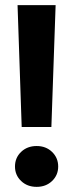

<svg xmlns="http://www.w3.org/2000/svg" viewBox="-20 -720 285 747"><path d="M48.3 -700H196.4L179.9 -225.9H64.4ZM38.3 -72.2Q38.3 -106.3 62.2 -129.1Q86 -151.9 122.6 -151.9Q158.8 -151.9 182.6 -128.9Q206.4 -105.8 206.4 -72.2Q206.4 -38.6 182.6 -15.8Q158.8 7 122.6 7Q86 7 62.2 -15.8Q38.3 -38.6 38.3 -72.2Z"/></svg>

Font: AF Albert Sans Medium
Style: Regular
Weight: 500
Designer: Andreas Rasmussen
Foundry: a.Foundry
Version: Version 1.300;Glyphs 3.2 (3231)